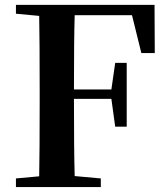

<svg xmlns="http://www.w3.org/2000/svg" viewBox="-20 -762 686 782"><path d="M517.6 -700.2H284.2Q281.2 -602.5 281.2 -397.5H433.6L449.2 -505.9H496.1V-246.1H449.2L433.6 -359.4H281.2Q281.2 -144.5 284.2 -44.9L390.6 -35.2V0H44.9V-35.2L139.6 -43.9Q141.6 -142.6 141.6 -345.7V-394.5Q141.6 -596.7 139.6 -697.3L44.9 -706.1V-742.2H609.4L610.4 -545.9H555.7Z"/></svg>

Font: GenYoMin TW TTF Bold
Style: Regular
Weight: 700
Version: Version 1.300